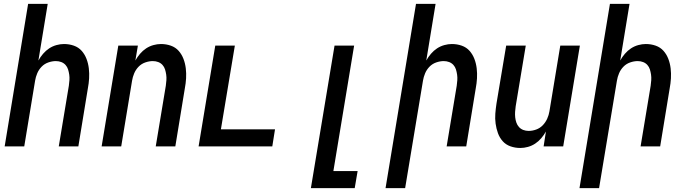

<svg xmlns="http://www.w3.org/2000/svg" viewBox="-20 -755 3540 990"><path d="M4 0 125 -735H226L178 -443Q188 -461 202 -477.5Q216 -494 233.5 -505.5Q251 -517 271 -522.5Q291 -528 310 -528Q337 -528 361 -519.5Q385 -511 401 -493Q417 -475 426 -451.5Q435 -428 438 -402.5Q441 -377 439.5 -351Q438 -325 433 -299L384 0H283L335 -313Q337 -327 338 -341.5Q339 -356 337 -370Q335 -384 331 -397Q327 -410 318 -420Q309 -430 296 -435Q283 -440 268 -440Q249 -440 229 -433Q209 -426 194.5 -411Q180 -396 172 -377Q164 -358 161 -339L105 0Z M504 0 590 -520H691L678 -443Q688 -461 702 -477.5Q716 -494 733.5 -505.5Q751 -517 771 -522.5Q791 -528 810 -528Q837 -528 861 -519.5Q885 -511 901 -493Q917 -475 926 -451.5Q935 -428 938 -402.5Q941 -377 939.5 -351Q938 -325 933 -299L884 0H783L835 -313Q837 -327 838 -341.5Q839 -356 837 -370Q835 -384 831 -397Q827 -410 818 -420Q809 -430 796 -435Q783 -440 768 -440Q749 -440 729 -433Q709 -426 694.5 -411Q680 -396 672 -377Q664 -358 661 -339L605 0Z M1004 0 1090 -520H1191L1119 -88H1398L1384 0Z M1583 215 1705 -520H1806L1699 127H1824L1809 215Z M1968 215 2125 -735H2226L2178 -443Q2188 -461 2202 -477.5Q2216 -494 2233.5 -505.5Q2251 -517 2271 -522.5Q2291 -528 2310 -528Q2337 -528 2361 -519.5Q2385 -511 2401 -493Q2417 -475 2426 -451.5Q2435 -428 2438 -402.5Q2441 -377 2439.5 -351Q2438 -325 2433 -299L2384 0H2283L2335 -313Q2337 -327 2338 -341.5Q2339 -356 2337 -370Q2335 -384 2331 -397Q2327 -410 2318 -420Q2309 -430 2296 -435Q2283 -440 2268 -440Q2249 -440 2229 -433Q2209 -426 2194.5 -411Q2180 -396 2172 -377Q2164 -358 2161 -339L2069 215Z M2663 8Q2636 8 2612 -0.5Q2588 -9 2572 -27Q2556 -45 2547.5 -68.5Q2539 -92 2535.5 -117.5Q2532 -143 2534 -169Q2536 -195 2540 -221L2590 -520H2691L2639 -207Q2637 -193 2636 -178.5Q2635 -164 2636.5 -150Q2638 -136 2642.5 -123Q2647 -110 2656 -100Q2665 -90 2678 -85Q2691 -80 2706 -80Q2725 -80 2744.5 -87Q2764 -94 2778.5 -109Q2793 -124 2801.5 -143Q2810 -162 2813 -181L2869 -520H2970L2884 0H2783L2795 -77Q2785 -59 2771 -42.5Q2757 -26 2739.5 -14.5Q2722 -3 2702 2.5Q2682 8 2663 8Z M2968 215 3125 -735H3226L3178 -443Q3188 -461 3202 -477.5Q3216 -494 3233.5 -505.5Q3251 -517 3271 -522.5Q3291 -528 3310 -528Q3337 -528 3361 -519.5Q3385 -511 3401 -493Q3417 -475 3426 -451.5Q3435 -428 3438 -402.5Q3441 -377 3439.5 -351Q3438 -325 3433 -299L3384 0H3283L3335 -313Q3337 -327 3338 -341.5Q3339 -356 3337 -370Q3335 -384 3331 -397Q3327 -410 3318 -420Q3309 -430 3296 -435Q3283 -440 3268 -440Q3249 -440 3229 -433Q3209 -426 3194.5 -411Q3180 -396 3172 -377Q3164 -358 3161 -339L3069 215Z"/></svg>

Font: Iosevka Term Curly SmBd Obl
Style: Regular
Weight: 600
Italic angle: -9°
Designer: Belleve Invis
Foundry: Belleve Invis
Version: Version 32.3.0